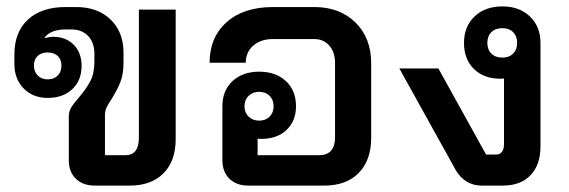

<svg xmlns="http://www.w3.org/2000/svg" viewBox="-20 -580 1777 600"><path d="M195 -79V-216Q195 -232 203 -245Q211 -258 227 -276Q250 -303 262.5 -327Q275 -351 275 -387V-412Q275 -447 255.5 -467.5Q236 -488 203 -488H185Q138 -488 119 -462L120 -461Q134 -465 146 -465Q186 -465 210.5 -440Q235 -415 235 -374Q235 -329 206 -301.5Q177 -274 129 -274Q83 -274 54 -303.5Q25 -333 25 -380V-410Q25 -480 67.5 -519Q110 -558 185 -558H218Q285 -558 325.5 -519Q366 -480 366 -415V-386Q366 -349 356.5 -324.5Q347 -300 329 -271Q318 -255 313 -244Q308 -233 308 -221V-95H372Q414 -95 414 -150V-550H529V-145Q529 -77 491 -38.5Q453 0 385 0H276Q239 0 217 -21.5Q195 -43 195 -79ZM172 -375Q172 -394 160.5 -405Q149 -416 129 -416Q109 -416 97.5 -405Q86 -394 86 -375Q86 -356 98 -344Q110 -332 129 -332Q149 -332 160.5 -344Q172 -356 172 -375Z M1140 -382V-150Q1140 -80 1101.5 -40Q1063 0 993 0H756Q719 0 697 -21.5Q675 -43 675 -79V-248Q675 -297 706.5 -326.5Q738 -356 790 -356Q842 -356 873.5 -326.5Q905 -297 905 -248Q905 -202 875.5 -174Q846 -146 797 -146Q789 -146 785 -147V-95H977Q1027 -95 1027 -151V-383Q1027 -417 1009 -437.5Q991 -458 962 -458H833Q795 -458 771.5 -437.5Q748 -417 748 -384H635Q635 -463 688 -510.5Q741 -558 833 -558H962Q1042 -558 1091 -509.5Q1140 -461 1140 -382ZM744 -248Q744 -228 757 -215.5Q770 -203 790 -203Q810 -203 822.5 -215.5Q835 -228 835 -248Q835 -268 822.5 -280.5Q810 -293 790 -293Q770 -293 757 -280.5Q744 -268 744 -248Z M1669 -446V-123Q1669 -65 1638 -32.5Q1607 0 1551 0H1485Q1459 0 1438.5 -12.5Q1418 -25 1405 -47L1228 -366H1350L1499 -97H1530Q1555 -97 1555 -131V-335Q1551 -334 1543 -334Q1492 -334 1461 -364.5Q1430 -395 1430 -446Q1430 -497 1463 -528.5Q1496 -560 1550 -560Q1603 -560 1636 -528.5Q1669 -497 1669 -446ZM1596 -446Q1596 -467 1583.5 -479.5Q1571 -492 1550 -492Q1528 -492 1515.5 -479.5Q1503 -467 1503 -446Q1503 -425 1515.5 -412.5Q1528 -400 1550 -400Q1571 -400 1583.5 -412.5Q1596 -425 1596 -446Z"/></svg>

Font: Bai Jamjuree SemiBold
Style: Regular
Weight: 600
Version: Version 1.000; ttfautohint (v1.6)